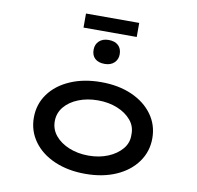

<svg xmlns="http://www.w3.org/2000/svg" viewBox="-97 -1020 1161 1130"><g transform="rotate(10 484.0 -455.0)"><path d="M485 10Q381 10 300.5 -25Q220 -60 175 -122.5Q130 -185 130 -264Q130 -344 175 -406Q220 -468 300.5 -503Q381 -538 485 -538Q589 -538 668.5 -503Q748 -468 793 -406Q838 -344 838 -264Q838 -185 793 -122.5Q748 -60 668.5 -25Q589 10 485 10ZM485 -99Q549 -99 601 -120.5Q653 -142 684 -179Q715 -216 713 -264Q715 -313 684 -350Q653 -387 601 -408Q549 -429 485 -429Q421 -429 368.5 -408Q316 -387 285.5 -350Q255 -313 255 -264Q255 -216 285.5 -179Q316 -142 368.5 -120.5Q421 -99 485 -99ZM485 -647Q448 -647 427.5 -665.5Q407 -684 407 -718Q407 -750 428 -770Q449 -790 485 -790Q522 -790 542.5 -771Q563 -752 563 -718Q563 -687 542 -667Q521 -647 485 -647ZM326 -836V-920H644V-836Z"/></g></svg>

Font: Lexend Zetta Medium
Style: Regular
Weight: 500
Designer: Bonnie Shaver-Troup, Thomas Jockin
Foundry: Lexend
Version: Version 1.007